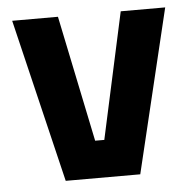

<svg xmlns="http://www.w3.org/2000/svg" viewBox="-43 -542 583 585"><g transform="rotate(-5 249.0 -250.0)"><path d="M135 0 15 -500H155L235 -114H263L347 -500H483L363 0Z"/></g></svg>

Font: Titillium Web SemiBold
Style: Regular
Weight: 600
Designer: Mohamed Gaber, Accademia di Belle Arti di Urbino
Foundry: Kief Type Foundry, Accademia di Belle Arti di Urbino
Version: Version 3.000; ttfautohint (v1.8.4)